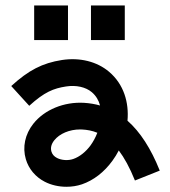

<svg xmlns="http://www.w3.org/2000/svg" viewBox="-20 -691 634 717"><path d="M446 -541.5V-670.6H319.7V-541.5ZM233.9 -541.5V-670.6H107.6V-541.5ZM456.1 -240.2C462.1 -308.2 442.5 -376.3 387.3 -423C342.1 -461.3 278.1 -477.1 211.2 -466.9C138.5 -455.5 87.1 -429.1 22 -369.7L89.2 -295.9C146.1 -347.7 180.2 -360.9 226.7 -368.1C264.2 -374 300.1 -366 322.8 -346.8C338.9 -333.1 348.7 -315.9 353.6 -297.1C334.6 -302.4 314.8 -305.7 294.1 -307C219.4 -311.4 146.3 -281.7 104.5 -229C73.4 -189.8 63.2 -141.5 76.5 -96.4C87.3 -60.1 112.3 -30.3 147.1 -12.3C171.3 0.2 199.8 6.5 228.2 6.5C247.9 6.5 267.7 3.5 286 -2.7C329.6 -17.7 368.9 -48.1 399.8 -90.6C408.6 -102.6 416.6 -115.6 423.6 -129.1C444 -102 464.3 -65.7 483.9 -16.9L576.6 -53.9C543.6 -136.2 503.8 -198.1 456.2 -240.1ZM319 -149.2C300.6 -123.9 277.4 -105.5 253.6 -97.3C234.4 -90.6 210 -92.3 192.9 -101.1C182 -106.7 175.3 -114.4 172.1 -124.8C168 -138.9 171.5 -152.9 182.5 -166.9C202.5 -192.1 239.7 -207.6 279 -207.6C282 -207.6 285 -207.6 288 -207.3C305.2 -206.3 323.9 -203.3 343.5 -195.2C336.8 -177.8 328.1 -162 318.9 -149.2Z"/></svg>

Font: Diatome Awesome Semibold
Style: Regular
Weight: 400
Designer: 15.100.17
Foundry: 15.100.17
Version: Version 1.005;Fontself Maker 3.5.8